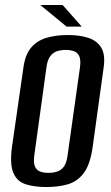

<svg xmlns="http://www.w3.org/2000/svg" viewBox="-20 -741 448 773"><path d="M166 12Q119 12 84 1Q49 -10 34 -44.5Q19 -79 28 -148L74 -467Q81 -521 105.5 -549.5Q130 -578 168 -589Q206 -600 253 -600Q301 -600 336 -588.5Q371 -577 388 -548.5Q405 -520 397 -467L353 -149Q343 -78 317 -44Q291 -10 253 1Q215 12 166 12ZM175 -45Q193 -45 209.5 -50Q226 -55 237 -70Q248 -85 252 -115L302 -470Q306 -500 299 -515Q292 -530 277.5 -535Q263 -540 245 -540Q226 -540 210 -535Q194 -530 182.5 -515Q171 -500 167 -470L118 -115Q114 -85 121 -70Q128 -55 142.5 -50Q157 -45 175 -45ZM248 -634 142 -721H232L309 -634Z"/></svg>

Font: Alumni Sans Thin SemiBold
Style: Italic
Weight: 600
Italic angle: -8°
Version: Version 1.016